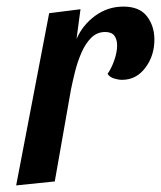

<svg xmlns="http://www.w3.org/2000/svg" viewBox="-20 -550 488 582"><path d="M29 12 129 -510 224 -522 212 -432Q231 -475 269 -502.5Q307 -530 354 -530Q403 -530 425.5 -500.5Q448 -471 448 -430Q448 -381 420.5 -344.5Q393 -308 350 -308Q339 -308 326 -312Q313 -316 306 -326Q318 -343 326.5 -367.5Q335 -392 335 -412Q335 -431 326.5 -442Q318 -453 299 -453Q274 -453 256.5 -435.5Q239 -418 227 -390.5Q215 -363 207.5 -333Q200 -303 195 -278L146 0Z"/></svg>

Font: Sansita Swashed
Style: Regular
Weight: 400
Designer: Pablo Cosgaya
Foundry: Omnibus-Type
Version: Version 1.003; ttfautohint (v1.8.3)